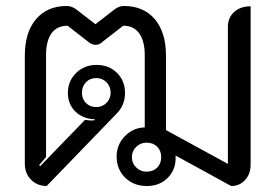

<svg xmlns="http://www.w3.org/2000/svg" viewBox="-20 -613 921 642"><path d="M63 -65V-427Q63 -505 100.5 -549Q138 -593 203 -593Q221 -593 237 -580L299 -532L361 -580Q377 -593 394 -593Q460 -593 497.5 -549Q535 -505 535 -427V-178L742 -65V-523Q742 -554 763 -573Q784 -592 818 -592V-62Q818 -31 799.5 -11Q781 9 753 9L567 -93Q570 -49 542.5 -20Q515 9 471 9Q427 9 398.5 -19Q370 -47 370 -90Q370 -129 397.5 -157.5Q425 -186 464 -187V-428Q464 -476 445.5 -501.5Q427 -527 392 -527L320 -471Q311 -463 300 -463Q289 -463 278 -471L206 -527Q171 -527 152.5 -502Q134 -477 134 -428V-88L111 -61L114 -57L264 -212Q280 -210 284 -210L297 -211V-214Q256 -216 231.5 -240.5Q207 -265 207 -302Q207 -342 234.5 -369Q262 -396 303 -396Q344 -396 371 -369.5Q398 -343 398 -302Q398 -260 368 -231L136 9Q105 9 84 -12Q63 -33 63 -65ZM350 -303Q350 -324 336 -338Q322 -352 302 -352Q281 -352 267.5 -338Q254 -324 254 -303Q254 -282 267.5 -268.5Q281 -255 302 -255Q322 -255 336 -269Q350 -283 350 -303ZM519 -88Q519 -109 505.5 -122.5Q492 -136 470 -136Q450 -136 435.5 -122Q421 -108 421 -88Q421 -67 435.5 -53Q450 -39 470 -39Q492 -39 505.5 -52.5Q519 -66 519 -88Z"/></svg>

Font: K2D Light
Style: Regular
Weight: 300
Designer: Katatrad Aksorn Co.,Ltd.
Foundry: Cadson Demak Co.,Ltd.
Version: Version 1.000; ttfautohint (v1.6)